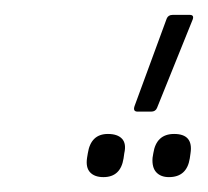

<svg xmlns="http://www.w3.org/2000/svg" viewBox="-20 -824 280 258"><path d="M165 -674Q158 -674 161 -682L204 -799Q206 -804 212 -804H235Q238 -804 239 -802.5Q240 -801 239 -798L191 -679Q189 -674 183 -674ZM119 -586Q107 -586 101 -592.5Q95 -599 97 -612L98 -618Q102 -644 125 -644Q138 -644 144 -637.5Q150 -631 147 -618L146 -611Q142 -586 119 -586ZM207 -586Q196 -586 190 -592.5Q184 -599 185 -612L186 -618Q190 -644 214 -644Q227 -644 232.5 -637.5Q238 -631 236 -618L235 -611Q231 -586 207 -586Z"/></svg>

Font: Sofia Sans Extra Condensed ExtraLight
Style: Italic
Weight: 250
Italic angle: -9°
Version: Version 4.100